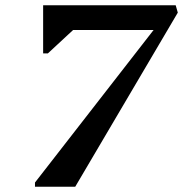

<svg xmlns="http://www.w3.org/2000/svg" viewBox="-20 -710 696 730"><path d="M113 0V-16L564 -596H258L162 -507H144V-690H648L656 -662L266 0Z"/></svg>

Font: Platypi
Style: Italic
Weight: 400
Italic angle: -13°
Designer: David Sargent
Foundry: Bolt Cutter Type
Version: Version 1.200; ttfautohint (v1.8.4.7-5d5b)